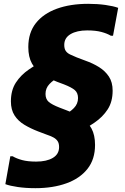

<svg xmlns="http://www.w3.org/2000/svg" viewBox="-20 -752 654 1004"><path d="M251 -58V-124Q283 -135 314 -150Q345 -165 366.5 -187Q388 -209 388 -239Q388 -266 371.5 -280.5Q355 -295 314 -311L279 -324Q234 -342 200 -364Q166 -386 147 -420Q128 -454 128 -506Q128 -581 167.5 -631Q207 -681 277.5 -706.5Q348 -732 441 -732Q490 -732 532 -726Q574 -720 598 -711L571 -565H560Q540 -577 510 -585Q480 -593 436 -593Q382 -593 349 -573.5Q316 -554 316 -517Q316 -497 324 -485.5Q332 -474 347 -467Q362 -460 381 -452L426 -435Q466 -421 498 -401Q530 -381 549.5 -351.5Q569 -322 569 -278Q569 -220 543 -180Q517 -140 474.5 -111Q432 -82 383 -58ZM34 65H46Q66 77 95.5 85Q125 93 169 93Q224 93 256.5 73.5Q289 54 289 17Q289 -3 281 -14.5Q273 -26 259 -33.5Q245 -41 224 -48L179 -65Q140 -80 107.5 -99.5Q75 -119 56 -148.5Q37 -178 37 -222Q37 -280 63 -320Q89 -360 131.5 -389Q174 -418 222 -442H355V-376Q323 -365 291.5 -350Q260 -335 239 -313Q218 -291 218 -261Q218 -234 234.5 -219.5Q251 -205 292 -189L326 -176Q372 -159 406 -136.5Q440 -114 458.5 -80Q477 -46 477 6Q477 81 437.5 131Q398 181 327.5 206.5Q257 232 165 232Q115 232 73.5 226Q32 220 8 211Z"/></svg>

Font: Kufam ExtraBold
Style: Italic
Weight: 800
Italic angle: -11°
Designer: Artur Schmal
Foundry: Original Type
Version: Version 1.301; ttfautohint (v1.8.3)